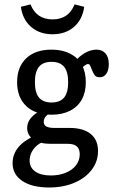

<svg xmlns="http://www.w3.org/2000/svg" viewBox="-20 -650 545 863"><path d="M36.6 83.8Q36.6 44.5 61 13.8Q85.4 -16.9 134.1 -39L170.6 -11.2Q144.8 0.2 128.9 22.7Q113.1 45.3 113.1 71.4Q113.1 103.1 138.4 120.9Q163.8 138.7 208.4 138.7Q246.1 138.7 275.8 126.4Q305.5 114.1 321.9 92.6Q338.4 71.1 338.4 43.2Q338.4 19.9 325.5 8.2Q312.6 -3.5 285.2 -3.5H207.6Q159.7 -3.5 130.9 -22.7Q102.1 -41.8 102.1 -74.4Q102.1 -96.3 114.8 -114.4Q127.6 -132.5 154.1 -148.7L203.9 -141.5Q190.2 -133.2 183.4 -123.6Q176.6 -113.9 176.6 -101.9Q176.6 -88.1 188.4 -81.5Q200.3 -75 223.8 -75H292.2Q354.4 -75 387.5 -48.1Q420.6 -21.1 420.6 28.7Q420.6 76 392.1 113.3Q363.6 150.6 313.8 171.7Q263.9 192.7 200.7 192.7Q123.9 192.7 80.3 163.4Q36.6 134 36.6 83.8ZM56.9 -280.6Q56.9 -349.3 98 -388.1Q139.1 -426.9 211.5 -426.9Q259.4 -426.9 294.3 -409.3Q329.2 -391.8 347.5 -359Q365.7 -326.3 365.7 -280.6Q365.7 -235 347.5 -202.3Q329.2 -169.5 294.3 -152Q259.4 -134.4 211.5 -134.4Q139.1 -134.4 98 -173.2Q56.9 -211.9 56.9 -280.6ZM286.4 -280.6Q286.4 -327.5 268.1 -349.8Q249.8 -372 211.6 -372Q173.5 -372 155.2 -349.8Q136.9 -327.5 136.9 -280.6Q136.9 -233.8 155.2 -211.5Q173.5 -189.3 211.6 -189.3Q249.8 -189.3 268.1 -211.5Q286.4 -233.8 286.4 -280.6ZM391.5 -340.1Q387.3 -351.6 384.4 -356.9Q381.4 -362.2 375.4 -362.2Q371.3 -362.2 365.7 -358.8Q360 -355.5 353.2 -349.4Q346.4 -343.2 340.1 -335L317.3 -373.8Q336.1 -397.3 362.1 -412.1Q388.2 -426.9 413.4 -426.9Q439.5 -426.9 454.2 -409.9Q469 -393 469 -361.7Q469 -334.3 458 -318.6Q447.1 -302.8 428.5 -302.8Q412.5 -302.8 405.6 -311.9Q398.7 -321.1 391.5 -340.1ZM73.8 -619.4 117.1 -630.3Q130.8 -596.1 155.5 -579.5Q180.3 -562.8 216.2 -562.8Q252 -562.8 276.8 -579.5Q301.6 -596.1 315.2 -630.3L358.5 -619.4Q350.8 -562.4 312.7 -529.2Q274.5 -496 216.2 -496Q157.8 -496 119.7 -529.2Q81.5 -562.4 73.8 -619.4Z"/></svg>

Font: Playfair Micro SmCond SmLight
Style: Regular
Weight: 360
Width: 4
Designer: Claus Eggers Sørensen
Foundry: Claus Eggers Sørensen
Version: Version 2.100;Glyphs 3.2 (3219)